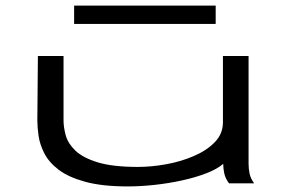

<svg xmlns="http://www.w3.org/2000/svg" viewBox="-20 -658 1040 689"><path d="M439 11Q347 11 286.5 -5.5Q226 -22 191 -48.5Q156 -75 139.5 -107Q123 -139 118.5 -170Q114 -201 114 -226L116 -457H208V-226Q208 -201 216 -172Q224 -143 250.5 -117.5Q277 -92 330.5 -75.5Q384 -59 475 -59Q523 -59 576 -68.5Q629 -78 675.5 -98Q722 -118 751 -148Q780 -178 780 -219V-457H872V-71Q872 -53 875.5 -35.5Q879 -18 892 0H802Q789 -17 785 -35Q781 -53 781 -70Q759 -51 720 -36Q681 -21 633 -10.5Q585 0 534.5 5.5Q484 11 439 11ZM246 -572V-638H754V-572Z"/></svg>

Font: Inconsolata UltraExpanded
Style: Regular
Weight: 400
Width: 9
Monospace: yes
Designer: Raph Levien, Cyreal, Brenton Simpson
Foundry: Raph Levien, Cyreal, Google
Version: Version 3.000; ttfautohint (v1.8.2.53-6de2)